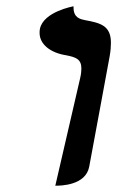

<svg xmlns="http://www.w3.org/2000/svg" viewBox="-20 -585 373 611"><path d="M156 6C174 6 253 5 264 -55C286 -171 307 -289 329 -406C332 -423 333 -437 333 -449C333 -504 299 -512 250 -521C236 -524 214 -528 214 -561V-565C214 -565 118 -548 107 -493C106 -489 106 -484 106 -480C106 -445 139 -417 191 -409C221 -403 239 -397 239 -367C239 -359 238 -349 235 -336Z"/></svg>

Font: Libertinus Serif
Style: Bold Italic
Weight: 700
Italic angle: -12°
Designer: Philipp H. Poll, Khaled Hosny
Foundry: Caleb Maclennan
Version: Version 7.050;RELEASE